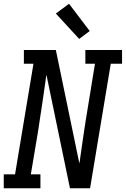

<svg xmlns="http://www.w3.org/2000/svg" viewBox="-30 -1001 669 1021"><path d="M-10 0V-74H50L148 -662H97V-735H267L392 -132Q394 -141 395 -149Q396 -157 397 -165L413 -276Q419 -317 425.5 -358.5Q432 -400 439 -441L475 -662H424V-735H619V-662H559L449 0H342L217 -603Q215 -594 214 -586Q213 -578 212 -570L196 -459Q190 -418 183.5 -376.5Q177 -335 171 -294L134 -74H185V0ZM391 -794 267 -929 337 -981 447 -836Z"/></svg>

Font: Iosevka Curly Slab ExObl
Style: Regular
Weight: 400
Width: 7
Italic angle: -9°
Monospace: yes
Designer: Belleve Invis
Foundry: Belleve Invis
Version: Version 11.1.0; ttfautohint (v1.8.3)